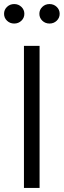

<svg xmlns="http://www.w3.org/2000/svg" viewBox="-41 -926 314 946"><path d="M77 0V-700H154V0ZM29 -810Q8 -810 -6.5 -824Q-21 -838 -21 -858Q-21 -878 -6.5 -892Q8 -906 29 -906Q50 -906 64.5 -892Q79 -878 79 -858Q79 -838 64.5 -824Q50 -810 29 -810ZM203 -810Q182 -810 167.5 -824Q153 -838 153 -858Q153 -878 167.5 -892Q182 -906 203 -906Q224 -906 238.5 -892Q253 -878 253 -858Q253 -838 238.5 -824Q224 -810 203 -810Z"/></svg>

Font: Red Hat Display VF
Style: Regular
Weight: 300
Designer: Pentagram, MCKL
Foundry: Pentagram, MCKL
Version: Version 1.023